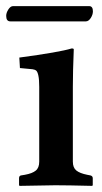

<svg xmlns="http://www.w3.org/2000/svg" viewBox="-27 -605 332 627"><path d="M253.4 -535.2H6.8Q-6.8 -535.2 -6.8 -553.2Q-6.8 -563 0.2 -574Q7.3 -585 15.6 -585H264.2Q276.4 -585 276.4 -567.9Q276.4 -557.1 269.3 -546.1Q262.2 -535.2 253.4 -535.2ZM210.9 -321.3V-77.1Q210.9 -57.6 222.2 -48.3Q233.4 -39.1 257.8 -34.2L268.1 -32.2Q275.9 -30.3 275.9 -22.9V0L273.9 2Q192.9 0 153.8 0L37.1 2L35.2 0V-22.9Q35.2 -31.2 42 -32.2L54.2 -34.2Q78.6 -38.6 89.8 -47.9Q101.1 -57.1 101.1 -77.1V-320.8Q101.1 -344.7 98.4 -357.7Q95.7 -370.6 91.3 -374.3Q86.9 -377.9 79.1 -378.9L38.1 -382.8L36.1 -417Q167.5 -434.6 207 -446.8Q213.9 -446.8 213.9 -443.8Q210.9 -371.1 210.9 -321.3Z"/></svg>

Font: Linux Libertine G
Style: Semibold
Weight: 600
Designer: Philipp H. Poll
Foundry: Philipp H. Poll
Version: Version 5.1.1